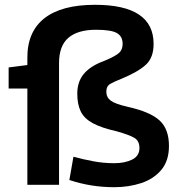

<svg xmlns="http://www.w3.org/2000/svg" viewBox="-20 -770 728 800"><path d="M94 0V-401H16V-489L94 -499V-527Q93 -637 164.5 -693.5Q236 -750 376 -750Q620 -750 620 -587Q620 -530 588 -500.5Q556 -471 489 -443Q456 -430 439.5 -420.5Q423 -411 423 -388Q423 -365 441 -351Q459 -337 512 -325Q606 -304 645 -268Q684 -232 684 -162Q684 -100 652 -62Q620 -24 568 -7Q516 10 456 10Q407 10 360.5 2.5Q314 -5 269 -20L286 -117Q326 -106 369 -98Q412 -90 456 -90Q500 -90 530.5 -105Q561 -120 561 -153Q561 -183 540 -195.5Q519 -208 466 -223Q403 -237 367 -256.5Q331 -276 316.5 -305.5Q302 -335 302 -380Q302 -430 330 -463Q358 -496 416 -517Q461 -536 476 -549.5Q491 -563 491 -587Q491 -618 467.5 -632Q444 -646 380 -646Q304 -646 265 -612.5Q226 -579 226 -507V0Z"/></svg>

Font: Georama SemiBold
Style: Regular
Weight: 600
Designer: Jean-Baptiste Levee
Foundry: Production Type
Version: Version 1.000